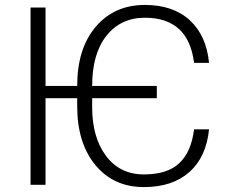

<svg xmlns="http://www.w3.org/2000/svg" viewBox="-20 -741 934 770"><path d="M162.6 -396.5H289.6Q289.6 -546.4 364 -633.8Q438.5 -721.2 561 -721.2Q673.8 -721.2 740.7 -660.2Q807.6 -599.1 818.4 -488.8H758.3Q735.8 -669.9 561 -669.9Q464.4 -669.9 407 -597.7Q349.6 -525.4 349.6 -396.5H608.9V-347.2H349.6V-311Q349.6 -189.9 405.3 -115.7Q460.9 -41.5 557.1 -41.5Q651.4 -41.5 699.2 -86.7Q747.1 -131.8 758.3 -222.2H818.4Q807.1 -110.8 739.3 -50.8Q671.4 9.3 557.1 9.3Q435.5 9.3 362.5 -79.1Q289.6 -167.5 289.6 -314.9V-347.2H162.6V0H102.5V-710.9H162.6Z"/></svg>

Font: Roboto Light
Style: Regular
Weight: 300
Designer: Google
Version: Version 2.134; 2016; ttfautohint (v1.6)